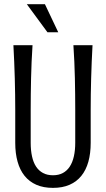

<svg xmlns="http://www.w3.org/2000/svg" viewBox="-20 -888 509 922"><path d="M234.4 -46.4Q261.7 -46.4 281.7 -57.1Q301.8 -67.9 314.9 -87.9Q328.1 -107.9 334.7 -137Q341.3 -166 341.3 -202.1V-359.9Q341.3 -434.1 339.6 -512.5Q337.9 -590.8 332.5 -670.9H424.3Q419.9 -590.3 417.7 -511.7Q415.5 -433.1 415.5 -359.9V-202.1Q415.5 -151.4 404.3 -111.3Q393.1 -71.3 370.6 -43.5Q348.1 -15.6 314.2 -0.7Q280.3 14.2 234.4 14.2Q188.5 14.2 154.5 -0.7Q120.6 -15.6 98.1 -43.5Q75.7 -71.3 64.5 -111.3Q53.2 -151.4 53.2 -202.1V-359.9Q53.2 -433.1 51 -511.7Q48.8 -590.3 44.4 -670.9H136.2Q130.9 -590.8 129.2 -512.5Q127.4 -434.1 127.4 -359.9V-202.1Q127.4 -166 133.8 -137Q140.1 -107.9 153.3 -87.9Q166.5 -67.9 186.8 -57.1Q207 -46.4 234.4 -46.4ZM208 -732.9 108.9 -867.7H195.8L259.8 -732.9Z"/></svg>

Font: Crushed
Style: Regular
Weight: 400
Width: 3
Designer: Astigmatic (AOETI)
Foundry: Astigmatic (AOETI)
Version: Version 001.001